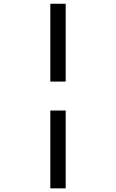

<svg xmlns="http://www.w3.org/2000/svg" viewBox="-20 -865 626 1036"><path d="M251.5 151.4H334.5V-268.6H251.5ZM251.5 -424.8H334.5V-844.7H251.5Z"/></svg>

Font: Cascadia Code PL SemiLight
Style: Italic
Weight: 350
Italic angle: -10°
Monospace: yes
Designer: Aaron Bell
Foundry: Saja Typeworks
Version: Version 2404.023